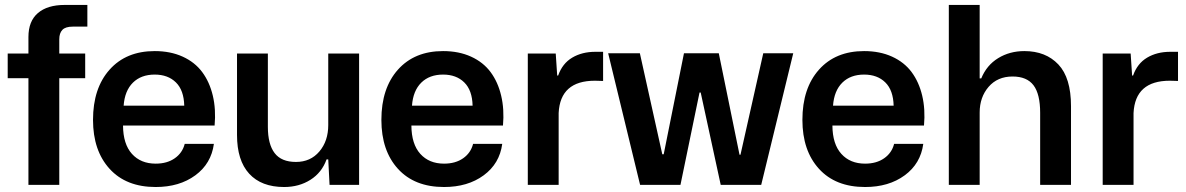

<svg xmlns="http://www.w3.org/2000/svg" viewBox="-20 -749 4806 778"><path d="M95.2 0V-432.1H11.2V-532.2H95.2V-599.1Q95.2 -663.1 133.5 -696Q171.9 -729 242.2 -729H334V-641.1H274.9Q245.1 -641.1 232.7 -627.9Q220.2 -614.7 220.2 -589.8V-532.2H325.2V-432.1H220.2V0Z M610.8 8.8Q491.2 8.8 424.1 -64.9Q356.9 -138.7 356.9 -263.2Q356.9 -391.6 424.1 -466.8Q491.2 -542 606.9 -542Q670.9 -542 720.2 -519.5Q769.5 -497.1 799.3 -457Q829.1 -417 842.3 -361.6Q855.5 -306.2 849.6 -240.2H478.5Q479 -165 514.6 -125.5Q550.3 -85.9 610.8 -85.9Q657.2 -85.9 688.2 -107.7Q719.2 -129.4 728.5 -166H846.7Q835.9 -85.9 771.5 -38.6Q707 8.8 610.8 8.8ZM481 -320.8H726.6Q725.1 -383.3 692.9 -415Q660.6 -446.8 606.9 -446.8Q551.8 -446.8 518.6 -414.1Q485.4 -381.3 481 -320.8Z M1131.3 8.8Q1039.1 8.8 989.7 -45.2Q940.4 -99.1 940.4 -202.1V-532.2H1065.4V-234.9Q1065.4 -164.6 1092.8 -128.7Q1120.1 -92.8 1179.2 -92.8Q1238.3 -92.8 1274.2 -135.3Q1310.1 -177.7 1310.1 -242.2V-532.2H1435.1V0H1315.4L1310.1 -103H1303.2Q1284.2 -49.8 1238 -20.5Q1191.9 8.8 1131.3 8.8Z M1779.3 8.8Q1659.7 8.8 1592.5 -64.9Q1525.4 -138.7 1525.4 -263.2Q1525.4 -391.6 1592.5 -466.8Q1659.7 -542 1775.4 -542Q1839.4 -542 1888.7 -519.5Q1938 -497.1 1967.8 -457Q1997.6 -417 2010.7 -361.6Q2023.9 -306.2 2018.1 -240.2H1647Q1647.5 -165 1683.1 -125.5Q1718.8 -85.9 1779.3 -85.9Q1825.7 -85.9 1856.7 -107.7Q1887.7 -129.4 1897 -166H2015.1Q2004.4 -85.9 1939.9 -38.6Q1875.5 8.8 1779.3 8.8ZM1649.4 -320.8H1895Q1893.6 -383.3 1861.3 -415Q1829.1 -446.8 1775.4 -446.8Q1720.2 -446.8 1687 -414.1Q1653.8 -381.3 1649.4 -320.8Z M2118.7 0V-532.2H2231.9L2237.8 -442.9H2241.7Q2258.8 -491.7 2298.6 -515.4Q2338.4 -539.1 2392.6 -539.1H2423.8V-420.9Q2420.4 -420.9 2409.2 -421.4Q2397.9 -421.9 2390.6 -421.9Q2250 -421.9 2243.7 -291V0Z M2573.7 0 2444.3 -533.2H2572.8L2663.6 -124H2669.4L2751.5 -533.2H2892.6L2976.6 -122.1H2980.5L3072.8 -533.2H3194.3L3064.5 0H2900.4L2819.3 -374H2814.5L2737.3 0Z M3485.4 8.8Q3365.7 8.8 3298.6 -64.9Q3231.4 -138.7 3231.4 -263.2Q3231.4 -391.6 3298.6 -466.8Q3365.7 -542 3481.4 -542Q3545.4 -542 3594.7 -519.5Q3644 -497.1 3673.8 -457Q3703.6 -417 3716.8 -361.6Q3730 -306.2 3724.1 -240.2H3353Q3353.5 -165 3389.2 -125.5Q3424.8 -85.9 3485.4 -85.9Q3531.7 -85.9 3562.7 -107.7Q3593.8 -129.4 3603 -166H3721.2Q3710.4 -85.9 3646 -38.6Q3581.5 8.8 3485.4 8.8ZM3355.5 -320.8H3601.1Q3599.6 -383.3 3567.4 -415Q3535.2 -446.8 3481.4 -446.8Q3426.3 -446.8 3393.1 -414.1Q3359.9 -381.3 3355.5 -320.8Z M3824.7 0V-729H3949.7V-431.2H3956.1Q3978 -484.9 4024.7 -513.4Q4071.3 -542 4130.9 -542Q4217.3 -542 4268.6 -487.8Q4319.8 -433.6 4319.8 -318.8V0H4194.8V-292Q4194.8 -367.7 4168 -403.3Q4141.1 -439 4083 -439Q4022 -439 3985.8 -397Q3949.7 -355 3949.7 -293V0Z M4448.2 0V-532.2H4561.5L4567.4 -442.9H4571.3Q4588.4 -491.7 4628.2 -515.4Q4668 -539.1 4722.2 -539.1H4753.4V-420.9Q4750 -420.9 4738.8 -421.4Q4727.5 -421.9 4720.2 -421.9Q4579.6 -421.9 4573.2 -291V0Z"/></svg>

Font: Lumene Sans
Style: Bold
Weight: 600
Designer: Deni Anggara
Version: Version 1.003;Glyphs 3.1.2 (3151)